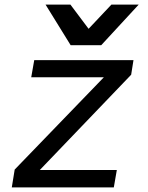

<svg xmlns="http://www.w3.org/2000/svg" viewBox="-20 -810 640 830"><path d="M43.5 -77 429 -476H115L128 -550H557L547 -487L152 -75H485L472 0H31ZM177 -790H284.5L363 -685.5L461.5 -790H579.5L417.5 -614.5H285.5Z"/></svg>

Font: JuliaMono Italic
Style: Regular
Weight: 400
Italic angle: -9°
Monospace: yes
Designer: cormullion
Foundry: corm
Version: Version 0.049; ttfautohint (v1.8.4)